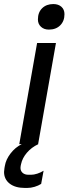

<svg xmlns="http://www.w3.org/2000/svg" viewBox="-51 -711 340 947"><path d="M136 -615Q136 -650 157 -670.5Q178 -691 212 -691Q237 -691 252 -677.5Q267 -664 267 -641Q267 -607 246 -586Q225 -565 190 -565Q166 -565 151 -579Q136 -593 136 -615ZM132 -499H225L137 0H44ZM-31 137Q-31 130 -29 118L-27 107Q-22 76 1 46Q24 16 56 0H138Q104 16 81.5 42.5Q59 69 53 98L51 107Q50 110 50 117Q50 132 60.5 141.5Q71 151 90 151H102Q116 151 133 145.5Q150 140 164 131L152 196Q138 205 119.5 210.5Q101 216 83 216H72Q24 216 -3.5 194.5Q-31 173 -31 137Z"/></svg>

Font: Bai Jamjuree Medium
Style: Italic
Weight: 500
Italic angle: -10°
Version: Version 1.000; ttfautohint (v1.6)